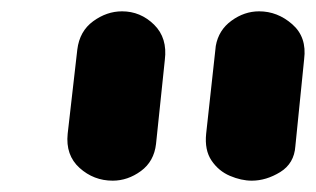

<svg xmlns="http://www.w3.org/2000/svg" viewBox="-20 -1024 558 339"><path d="M179 -705Q145.5 -705 120.5 -727.5Q95.5 -750 99.5 -788L116.5 -936.5Q120.5 -969 144.5 -986.5Q168.5 -1004 195.5 -1004Q228 -1004 252 -980.5Q276 -957 271 -918L255.5 -770Q252 -739 228.8 -722Q205.5 -705 179 -705ZM424.5 -705Q406 -705 386 -713.5Q366 -722 353.5 -740.5Q341 -759 344 -788L361 -943Q366 -971 388.8 -987.5Q411.5 -1004 437.5 -1004Q470 -1004 496 -981.2Q522 -958.5 517 -919.5L501.5 -766Q499.5 -735.5 474.8 -720.2Q450 -705 424.5 -705Z"/></svg>

Font: Edu NSW ACT Cursive
Style: Regular
Weight: 400
Designer: Tina and Corey Anderson, Eben Sorkin, Mirko Velimirovic
Foundry: Sorkin Type Co.
Version: Version 2.000